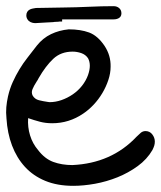

<svg xmlns="http://www.w3.org/2000/svg" viewBox="-20 -603 523 623"><path d="M5.9 -290Q11.7 -315.4 21.5 -336.9Q31.2 -358.4 43 -377.9Q54.7 -397.5 69.3 -416Q84 -434.6 99.6 -455.1Q119.1 -479.5 145.5 -492.2Q171.9 -504.9 203.1 -507.8Q241.2 -507.8 269 -497.6Q296.9 -487.3 319.3 -454.1Q339.8 -422.9 338.9 -386.7Q338.9 -365.2 331.5 -343.3Q324.2 -321.3 312 -300.8Q299.8 -280.3 283.7 -263.2Q267.6 -246.1 250 -234.4Q204.1 -203.1 149.4 -203.1Q127.9 -203.1 109.4 -208Q90.8 -212.9 71.3 -219.7Q69.3 -190.4 77.6 -163.6Q85.9 -136.7 103.5 -116.2Q125 -87.9 152.8 -77.6Q180.7 -67.4 214.8 -67.4Q341.8 -73.2 422.9 -159.2Q429.7 -166 436.5 -171.9Q443.4 -177.7 452.1 -177.7Q465.8 -177.7 474.1 -167Q482.4 -156.2 482.4 -143.6Q482.4 -136.7 480.5 -130.4Q478.5 -124 474.6 -116.2Q457 -85.9 426.8 -64Q396.5 -42 361.3 -27.8Q326.2 -13.7 288.6 -6.8Q251 0 217.8 0Q166 0 127 -16.1Q87.9 -32.2 61 -61.5Q34.2 -90.8 19 -130.9Q3.9 -170.9 1 -218.8Q-1 -238.3 0.5 -255.4Q2 -272.5 5.9 -290ZM85.9 -293Q92.8 -281.2 106.4 -277.8Q120.1 -274.4 133.8 -272.5Q135.7 -272.5 137.2 -272Q138.7 -271.5 140.6 -271.5Q160.2 -271.5 179.7 -278.3Q199.2 -285.2 216.3 -296.9Q233.4 -308.6 246.1 -324.7Q258.8 -340.8 265.6 -359.4Q277.3 -392.6 265.6 -414.1Q257.8 -425.8 243.7 -430.7Q229.5 -435.5 215.8 -435.5Q177.7 -435.5 152.8 -412.1Q127.9 -388.7 105.5 -349.6Q101.6 -341.8 98.6 -337.9Q89.8 -324.2 85.4 -313.5Q81.1 -302.7 85.9 -293ZM65.4 -552.7Q65.4 -566.4 77.1 -572.3Q81.1 -574.2 85.9 -575.2Q90.8 -576.2 96.7 -577.1Q140.6 -578.1 184.1 -578.6Q227.5 -579.1 270.5 -581.1Q290 -582 309.6 -582.5Q329.1 -583 348.6 -583Q359.4 -583 366.7 -576.7Q374 -570.3 374 -559.6Q374 -547.9 363.3 -543Q358.4 -541 354.5 -540.5Q350.6 -540 346.7 -540H206.1H181.6V-533.2H173.8Q168.9 -532.2 163.1 -532.2Q157.2 -532.2 152.3 -531.2Q138.7 -530.3 126 -529.8Q113.3 -529.3 100.6 -528.3Q93.8 -527.3 86.4 -528.8Q79.1 -530.3 73.2 -535.2Q65.4 -543 65.4 -552.7Z"/></svg>

Font: Scriphy
Style: Regular
Weight: 400
Designer: Ala M. Lockhart
Foundry: Ala M. Lockhart
Version: Version 1.0 2021